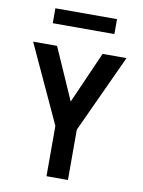

<svg xmlns="http://www.w3.org/2000/svg" viewBox="-94 -923 737 988"><g transform="rotate(10 275.0 -429.5)"><path d="M219 0V-263L31 -670H156L275 -400L394 -670H519L331 -263V0ZM436 -781H114V-859H436Z"/></g></svg>

Font: Lode
Style: Bold
Weight: 700
Monospace: yes
Designer: Belleve Invis
Foundry: Belleve Invis
Version: Version 29.2.0; ttfautohint (v1.8.3)